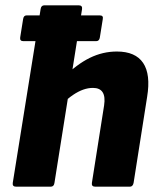

<svg xmlns="http://www.w3.org/2000/svg" viewBox="-20 -703 598 723"><path d="M68 -548Q54 -548 56 -562L67 -631Q69 -645 80 -645H356Q370 -645 367 -631L356 -562Q354 -548 342 -548H113ZM41 0Q26 0 28 -14L133 -669Q135 -683 147 -683H276Q291 -683 289 -669L185 -14Q183 0 171 0ZM339 0Q324 0 326 -14L372 -306Q382 -372 330 -372Q312 -372 293.5 -365.5Q275 -359 255 -345.5Q235 -332 214 -311L218 -410Q269 -461 318 -485Q367 -509 420 -509Q490 -509 519 -466Q548 -423 534 -338L483 -14Q480 0 469 0Z"/></svg>

Font: Sofia Sans Black
Style: Italic
Weight: 900
Italic angle: -9°
Version: Version 4.100-B